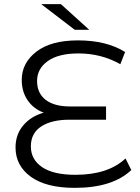

<svg xmlns="http://www.w3.org/2000/svg" viewBox="-20 -901 674 927"><path d="M411 -757H341L179 -881H274ZM586 -136 614 -80Q523 6 341 6Q203 6 129 -47.5Q55 -101 55 -189Q55 -252 92.5 -296Q130 -340 191 -357Q141 -376 113 -417.5Q85 -459 85 -515Q85 -597 155.5 -651.5Q226 -706 356 -706Q494 -706 584 -650L561 -591Q469 -643 359 -643Q262 -643 210.5 -606Q159 -569 159 -510Q159 -451 200.5 -419Q242 -387 318 -387H492V-323H315Q229 -323 179 -290.5Q129 -258 129 -194Q129 -131 183.5 -94Q238 -57 344 -57Q502 -57 586 -136Z"/></svg>

Font: Montserrat Alternates
Style: Regular
Weight: 400
Designer: Julieta Ulanovsky
Foundry: Julieta Ulanovsky
Version: Version 7.200;PS 007.200;hotconv 1.0.88;makeotf.lib2.5.64775